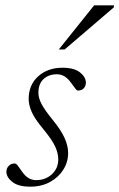

<svg xmlns="http://www.w3.org/2000/svg" viewBox="-20 -690 448 720"><path d="M34.5 -77Q41 -77 47.2 -68.2Q53.5 -59.5 64.5 -44Q85.5 -14.5 115.5 -14.5Q150.5 -14.5 174.5 -36.5Q198.5 -58.5 198.5 -92.5Q198.5 -115 187 -140.2Q175.5 -165.5 143 -205Q110 -244.5 98.8 -270.5Q87.5 -296.5 87.5 -319Q87.5 -371.5 123.2 -403.8Q159 -436 214.5 -436Q258 -436 280 -418.5Q302 -401 302 -380Q302 -367.5 294.2 -359Q286.5 -350.5 272.5 -350.5Q267.5 -350.5 261.8 -358.8Q256 -367 245 -381.5Q223 -411.5 193.5 -411.5Q163 -411.5 143.5 -393.8Q124 -376 124 -341.5Q124 -323 135.5 -300.5Q147 -278 178 -240Q209 -202 222.2 -172.5Q235.5 -143 235.5 -116Q235.5 -82.5 217.5 -53.8Q199.5 -25 167.5 -7.5Q135.5 10 93.5 10Q48.5 10 26.2 -7.8Q4 -25.5 4 -46Q4 -59 12.8 -68Q21.5 -77 34.5 -77ZM200.5 -504.5 333 -670H407.5L407 -662.5L222.5 -504.5Z"/></svg>

Font: Newsreader Text Light
Style: Italic
Weight: 300
Italic angle: -17°
Designer: Hugues Gentile
Foundry: Production Type
Version: Version 1.001